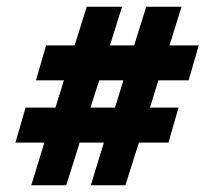

<svg xmlns="http://www.w3.org/2000/svg" viewBox="-20 -520 620 571"><path d="M451 -281 426 -200H511L481 -96H393L353 31H250L289 -96H217L177 31H73L112 -96H26L56 -200H145L170 -281H87L117 -385H202L238 -500H343L307 -385H379L415 -500H520L484 -385H571L541 -281ZM347 -281H275L249 -200H322Z"/></svg>

Font: Grenze Black
Style: Italic
Weight: 900
Italic angle: -10°
Designer: Renata Polastri
Foundry: Omnibus-Type
Version: Version 1.002; ttfautohint (v1.8)